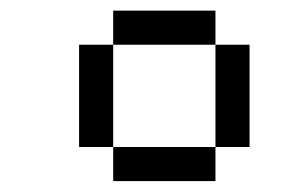

<svg xmlns="http://www.w3.org/2000/svg" viewBox="-20 -332 540 352"><path d="M187.5 -62.5V0H375V-62.5ZM187.5 -62.5V-250H125V-62.5ZM375 -62.5H437.5V-250H375ZM187.5 -250H375V-312.5H187.5Z"/></svg>

Font: Unifont
Style: Regular
Weight: 500
Version: Version 15.1.04